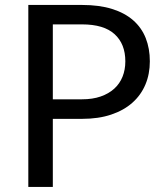

<svg xmlns="http://www.w3.org/2000/svg" viewBox="-20 -736 640 756"><path d="M303 -716.5Q371 -716.5 421.2 -700.8Q471.5 -685 504.5 -656Q537.5 -627 553.8 -586Q570 -545 570 -494.5Q570 -444.5 552.5 -403Q535 -361.5 501.2 -331.5Q467.5 -301.5 417.8 -284.8Q368 -268 303 -268H188V0H91.5V-716.5ZM303 -345Q344.5 -345 376.2 -356Q408 -367 429.8 -386.8Q451.5 -406.5 462.5 -434Q473.5 -461.5 473.5 -494.5Q473.5 -563 431.2 -601.5Q389 -640 303 -640H188V-345Z"/></svg>

Font: Lato
Style: Regular
Weight: 400
Designer: Lukasz Dziedzic with Adam Twardoch and Botio Nikoltchev
Foundry: tyPoland Lukasz Dziedzic
Version: Version 2.010; 2014-09-01; http://www.latofonts.com/; ttfaut